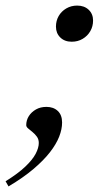

<svg xmlns="http://www.w3.org/2000/svg" viewBox="-81 -501 366 688"><path d="M-61 148.5Q-16.5 121 9.5 96.2Q35.5 71.5 46.8 50Q58 28.5 58 11.5Q58 -2 51.2 -11.2Q44.5 -20.5 35.5 -27.8Q26.5 -35 19.8 -40.8Q13 -46.5 13 -52.5Q13 -70 22.2 -84.8Q31.5 -99.5 47.8 -108.8Q64 -118 85.5 -118Q110.5 -118 126 -103.5Q141.5 -89 141.5 -62Q141.5 -38 131 -11.2Q120.5 15.5 98 44.5Q75.5 73.5 39 104.5Q2.5 135.5 -50.5 167ZM195.5 -481Q221 -481 236.8 -466Q252.5 -451 252.5 -427.5Q252.5 -406.5 242.5 -389.2Q232.5 -372 215.2 -361.8Q198 -351.5 176 -351.5Q150.5 -351.5 135 -366.8Q119.5 -382 119.5 -405.5Q119.5 -426.5 129.2 -443.5Q139 -460.5 156.5 -470.8Q174 -481 195.5 -481Z"/></svg>

Font: Newsreader 48pt
Style: Italic
Weight: 400
Italic angle: -17°
Version: Version 1.003